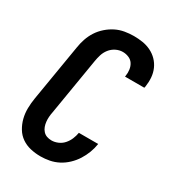

<svg xmlns="http://www.w3.org/2000/svg" viewBox="-182 -845 863 955"><g transform="rotate(30 250.0 -367.5)"><path d="M200 8Q170 8 142 1.5Q114 -5 91.5 -20.5Q69 -36 54.5 -60Q40 -84 33 -111.5Q26 -139 26.5 -168.5Q27 -198 32 -228L86 -552Q90 -578 98.5 -603Q107 -628 121.5 -650.5Q136 -673 157 -691.5Q178 -710 202 -722Q226 -734 252.5 -738.5Q279 -743 304 -743Q330 -743 355 -739Q380 -735 402.5 -724Q425 -713 442 -695.5Q459 -678 469 -655.5Q479 -633 481 -607.5Q483 -582 479 -555L477 -546H366L367 -551Q370 -569 367.5 -587Q365 -605 356 -619Q347 -633 330.5 -640Q314 -647 296 -647Q276 -647 257 -637.5Q238 -628 225 -611.5Q212 -595 206 -575.5Q200 -556 197 -537L143 -212Q140 -198 139 -183.5Q138 -169 139.5 -155.5Q141 -142 145.5 -129.5Q150 -117 159 -107Q168 -97 180.5 -92.5Q193 -88 208 -88Q226 -88 244.5 -96Q263 -104 276 -119Q289 -134 296.5 -152Q304 -170 307 -188V-189H418V-188Q414 -162 404.5 -137Q395 -112 380.5 -89Q366 -66 345.5 -46.5Q325 -27 301 -14.5Q277 -2 251 3Q225 8 200 8Z"/></g></svg>

Font: Iosevka Oblique
Style: Bold
Weight: 700
Italic angle: -9°
Monospace: yes
Designer: Belleve Invis
Foundry: Belleve Invis
Version: Version 32.5.0; ttfautohint (v1.8.4)